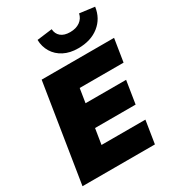

<svg xmlns="http://www.w3.org/2000/svg" viewBox="-220 -1074 1094 1201"><g transform="rotate(-30 326.5 -473.5)"><path d="M18 0ZM18 0 130 -705H653L627 -541H310L294 -440H587L561 -276H268L250 -164H567L541 0ZM427 -760Q368 -760 324.5 -782.5Q281 -805 257 -844.5Q233 -884 232 -933L342 -947Q344 -913 367.5 -893Q391 -873 434 -873Q477 -873 505 -893Q533 -913 540 -947L648 -933Q637 -854 578 -807Q519 -760 427 -760Z"/></g></svg>

Font: Winston Black
Style: Italic
Weight: 900
Italic angle: -9°
Designer: Original fonts by Vernon Adams / Changes by Cristiano Sobral
Foundry: VOriginal fonts by Vernon Adams / Changes by Cristiano Sobral
Version: Version 2.503;July 17, 2020;FontCreator 13.0.0.2655 64-bit